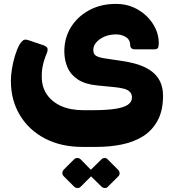

<svg xmlns="http://www.w3.org/2000/svg" viewBox="-20 -563 896 988"><path d="M404 193Q294 193 211 149.5Q128 106 82 29Q36 -48 36 -147Q36 -175 41.5 -209Q47 -243 57 -276Q67 -309 80 -333Q89 -348 99 -355.5Q109 -363 130 -355L198 -332Q218 -326 223 -317Q228 -308 221 -290Q207 -257 200.5 -226.5Q194 -196 195 -167Q195 -115 221.5 -76.5Q248 -38 295.5 -17Q343 4 408 4H457Q529 4 573.5 -3Q618 -10 638.5 -24.5Q659 -39 659 -61Q659 -79 648.5 -90Q638 -101 619.5 -106Q601 -111 575 -114L483 -123Q419 -129 381.5 -153.5Q344 -178 327.5 -216Q311 -254 311 -299Q311 -368 345 -423Q379 -478 439 -510.5Q499 -543 577 -543Q626 -543 666 -525.5Q706 -508 735.5 -479Q765 -450 781 -414.5Q797 -379 797 -342Q797 -325 793 -317Q789 -309 773 -309H675Q650 -309 650 -332Q649 -360 626.5 -373Q604 -386 578 -386Q544 -386 517.5 -374.5Q491 -363 475.5 -345Q460 -327 460 -306Q460 -285 474 -276Q488 -267 523 -262L609 -249Q680 -239 726.5 -216.5Q773 -194 796 -157.5Q819 -121 819 -70Q819 6 791 57.5Q763 109 715.5 138.5Q668 168 606.5 180.5Q545 193 476 193ZM395 398Q388 405 378 404.5Q368 404 361 397L308 344Q301 337 301 327.5Q301 318 308 310L361 257Q368 250 378 250Q388 250 395 257L447 310Q455 318 455.5 328Q456 338 448 345ZM535 398Q529 405 519 404.5Q509 404 502 397L448 344Q441 337 441 327Q441 317 448 310L502 257Q509 250 518.5 250Q528 250 534 257L587 310Q595 318 595.5 328Q596 338 588 345Z"/></svg>

Font: Rubik ExtraBold
Style: Italic
Weight: 800
Italic angle: -12°
Designer: Hubert and Fischer
Foundry: Hubert and Fischer
Version: Version 2.300;gftools[0.9.30]